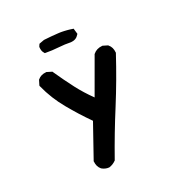

<svg xmlns="http://www.w3.org/2000/svg" viewBox="-154 -607 808 860"><g transform="rotate(-30 250.0 -177.5)"><path d="M163.1 142.6Q158.2 142.1 153.8 140.9Q149.4 139.6 145.5 137.9Q141.6 136.2 137.7 133.8Q133.8 131.3 130.4 128.4L129.9 127.9L129.4 127.4Q122.1 119.1 119.1 108.4Q116.2 97.7 117.2 85V83L118.7 81.1L205.1 -74.7Q164.1 -133.3 130.4 -193.4Q94.2 -256.8 76.7 -326.7L75.7 -330.1L77.1 -333.5L86.9 -353L87.9 -355L89.4 -356Q106 -370.6 131.8 -368.2H133.8L135.3 -367.2L154.8 -357.4L157.7 -356L159.2 -352.5Q182.6 -300.3 209 -249.5Q231.9 -205.6 263.7 -161.6L359.9 -328.1L360.4 -329.6L361.8 -330.6Q380.4 -347.2 408.2 -344.7H409.7L411.6 -343.8L431.2 -334L433.1 -333L434.1 -331.5Q448.7 -314.9 446.3 -289.1V-287.1L445.3 -285.6Q388.2 -179.7 324.2 -78.6Q260.3 21.5 201.7 126L200.7 127.9L199.2 128.9Q183.6 140.1 165 142.6H164.1ZM295.9 -428.7Q267.1 -434.6 236.3 -436.5Q220.2 -437.5 204.6 -439.5Q189 -441.4 173.8 -444.3L169.4 -445.3L167.5 -449.2Q165.5 -452.1 164.1 -455.8Q162.6 -459.5 162.1 -463.4Q161.6 -467.3 161.6 -471.4Q161.6 -475.6 162.1 -480L162.6 -481.9L163.6 -483.9L167.5 -489.7L169.9 -493.2L173.8 -494.1L195.3 -498H196.8H197.8Q231.4 -496.1 265.1 -492.2Q270 -491.7 274.9 -491Q279.8 -490.2 284.7 -489.3Q289.6 -488.3 294.2 -487.3Q298.8 -486.3 303.5 -485.1Q308.1 -483.9 312.7 -482.7Q317.4 -481.4 321.8 -480Q326.2 -478.5 330.6 -477.1L336.4 -475.1L336.9 -468.8L338.9 -451.2L339.4 -447.3L336.4 -443.8Q321.3 -426.3 296.9 -428.7H296.4Z"/></g></svg>

Font: NaikaiFont
Style: Bold
Weight: 700
Version: Version 1.89